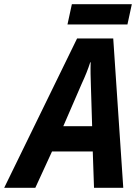

<svg xmlns="http://www.w3.org/2000/svg" viewBox="-81 -899 671 919"><path d="M-61 0 288 -715H461L509 0H369L363 -174H168L88 0ZM222 -295H360L354 -491Q353 -519 352.5 -546Q352 -573 353 -601H351Q343 -576 333 -551Q323 -526 310 -498ZM242 -782 263 -879H550L529 -782Z"/></svg>

Font: Noto Sans SemiCondensed
Style: Bold Italic
Weight: 700
Width: 4
Italic angle: -12°
Designer: Monotype Design Team
Foundry: Monotype Imaging Inc.
Version: Version 2.013; ttfautohint (v1.8.4.7-5d5b)